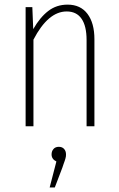

<svg xmlns="http://www.w3.org/2000/svg" viewBox="-20 -551 518 838"><path d="M274.9 -530.8Q331.5 -530.8 361.8 -490.5Q392.1 -450.2 392.1 -379.9V0H357.9V-376Q357.9 -437.5 335.9 -469.2Q314 -501 271 -501Q189.9 -501 126 -377.9V0H91.8V-520H121.1L125 -423.8Q154.3 -475.1 190.4 -502.9Q226.6 -530.8 274.9 -530.8ZM236.8 89.8Q251.5 89.8 259.8 99.1Q268.1 108.4 268.1 123Q268.1 127.9 267.6 131.8Q267.1 135.7 265.4 141.6Q263.7 147.5 262.5 150.9Q261.2 154.3 257.6 164.6Q253.9 174.8 252 181.2L219.2 267.1H196.8L226.1 153.8Q205.1 143.6 205.1 123Q205.1 108.9 213.4 99.4Q221.7 89.8 236.8 89.8Z"/></svg>

Font: Fira Sans Compressed UltraLight
Style: Regular
Weight: 200
Width: 1
Designer: Carrois Corporate & Edenspiekermann AG
Foundry: Carrois Corporate GbR & Edenspiekermann AG
Version: Version 4.203;PS 004.203;hotconv 1.0.88;makeotf.lib2.5.64775